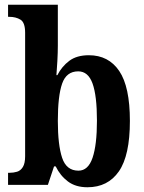

<svg xmlns="http://www.w3.org/2000/svg" viewBox="-20 -780 608 810"><path d="M349 10Q299 10 266.5 -14.5Q234 -39 215 -78H208L182 0H14V-51H20Q37 -51 52 -55.5Q67 -60 76.5 -75.5Q86 -91 86 -121V-642Q86 -685 66.5 -697Q47 -709 19 -709H14V-760H224V-587Q224 -559 222 -522.5Q220 -486 218 -463H222Q241 -500 272.5 -523.5Q304 -547 355 -547Q438 -547 483 -480.5Q528 -414 528 -270Q528 -124 481.5 -57Q435 10 349 10ZM311 -60Q352 -60 370.5 -114.5Q389 -169 389 -271Q389 -376 370.5 -427.5Q352 -479 310 -479Q260 -479 242 -427Q224 -375 224 -270Q224 -169 242 -114.5Q260 -60 311 -60Z"/></svg>

Font: Noto Serif Hebrew Condensed
Style: Bold
Weight: 700
Width: 3
Designer: Monotype Design Team
Foundry: Monotype Imaging Inc.
Version: Version 2.004; ttfautohint (v1.8.4.7-5d5b)